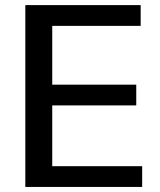

<svg xmlns="http://www.w3.org/2000/svg" viewBox="-20 -739 633 759"><path d="M80.1 -718.8H536.1V-636.7H186.5V-404.3H518.6V-322.3H186.5V-82H542V0H80.1Z"/></svg>

Font: Min Sans Medium
Style: Regular
Weight: 500
Designer: Jinseong-Kim, NotoSansCJK, Nunito
Foundry: Jinseong-Kim
Version: Version 1.400;Glyphs 3.1.2 (3151)